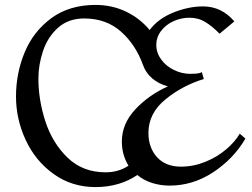

<svg xmlns="http://www.w3.org/2000/svg" viewBox="-20 -743 1024 780"><path d="M588 -621Q622 -667 684 -692Q746 -717 805 -717Q880 -717 932 -656L872 -606Q844 -635 815 -653Q786 -671 750 -671Q716 -671 685 -657Q654 -643 634.5 -617.5Q615 -592 615 -560Q615 -528 635 -501Q655 -474 687 -458.5Q719 -443 753 -443Q766 -443 778.5 -444Q791 -445 800 -450L808 -422Q722 -396 652.5 -339.5Q583 -283 583 -203Q583 -143 618 -104.5Q653 -66 715 -66Q766 -66 814 -85.5Q862 -105 898.5 -136Q935 -167 954 -200L977 -180Q929 -98 846.5 -43.5Q764 11 669 11Q631 11 597 0Q563 -11 538 -32Q465 17 368 17Q272 17 198 -36Q124 -89 84.5 -174Q45 -259 45 -351Q45 -446 80.5 -531Q116 -616 189 -669.5Q262 -723 368 -723Q435 -723 491.5 -696Q548 -669 588 -621ZM136 -424Q136 -337 164.5 -249.5Q193 -162 254.5 -102.5Q316 -43 409 -43Q462 -43 502 -70Q475 -114 475 -168Q475 -240 529.5 -298.5Q584 -357 662 -392Q625 -402 598.5 -424.5Q572 -447 561 -479Q531 -562 471 -615Q411 -668 322 -668Q258 -668 216 -630.5Q174 -593 155 -536.5Q136 -480 136 -424Z"/></svg>

Font: Amita
Style: Regular
Weight: 400
Designer: Eduardo Rodriguez Tunni, Modular Infotech, Brian J. Bonislawsky
Foundry: Eduardo Rodriguez Tunni, Modular Infotech, Brian J. Bonislawsky
Version: Version 1.004